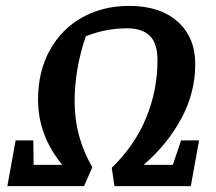

<svg xmlns="http://www.w3.org/2000/svg" viewBox="-20 -631 731 651"><path d="M655 -155 627 0H368L359 -62Q437 -138 475.5 -231.5Q514 -325 514 -426Q514 -484 488 -509.5Q462 -535 411 -535Q338 -535 271 -508Q233 -397 233 -287Q233 -167 293 -64L265 0H5L33 -155H93L94 -72H191Q109 -172 109 -293Q109 -389 149 -461Q189 -533 259 -572Q329 -611 418 -611Q523 -611 582.5 -557.5Q642 -504 642 -414Q642 -317 595 -229.5Q548 -142 467 -72H566L594 -155Z"/></svg>

Font: Grenze SemiBold
Style: Italic
Weight: 600
Italic angle: -10°
Designer: Renata Polastri
Foundry: Omnibus-Type
Version: Version 1.002; ttfautohint (v1.8)